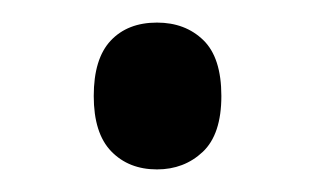

<svg xmlns="http://www.w3.org/2000/svg" viewBox="-20 -140 279 170"><path d="M63 -55Q63 -88 78 -104Q93 -120 119 -120Q144 -120 160 -104.5Q176 -89 176 -55Q176 -21 159.5 -5.5Q143 10 119 10Q94 10 78.5 -6Q63 -22 63 -55Z"/></svg>

Font: Noto Sans Ethiopic Cond
Style: Regular
Weight: 400
Width: 3
Designer: Monotype Design Team
Foundry: Monotype Imaging Inc.
Version: Version 2.102; ttfautohint (v1.8.4.7-5d5b)